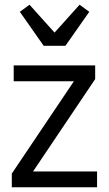

<svg xmlns="http://www.w3.org/2000/svg" viewBox="-20 -793 461 813"><path d="M30 0V-58L293 -449H38V-516H383V-458L120 -67H391V0ZM165 -599 64 -743 105 -773 211 -655 317 -773 358 -743 257 -599Z"/></svg>

Font: IBM Plex Sans Cond
Style: Regular
Weight: 400
Width: 3
Designer: Mike Abbink, Paul van der Laan, Pieter van Rosmalen
Foundry: Bold Monday
Version: Version 1.3